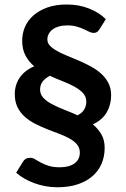

<svg xmlns="http://www.w3.org/2000/svg" viewBox="-20 -750 544 831"><path d="M410 -622.5Q401.5 -607.5 385.5 -607.5Q376.5 -607.5 366.2 -612.5Q356 -617.5 342.5 -623.8Q329 -630 311.8 -635Q294.5 -640 271 -640Q250 -640 234 -635.2Q218 -630.5 207.2 -622.2Q196.5 -614 190.8 -603Q185 -592 185 -579.5Q185 -563.5 196.8 -551.5Q208.5 -539.5 228 -528.8Q247.5 -518 272.2 -508Q297 -498 323 -486.8Q349 -475.5 373.8 -462Q398.5 -448.5 418 -431Q437.5 -413.5 449.2 -390.5Q461 -367.5 461 -337.5Q461 -297 442.2 -264.2Q423.5 -231.5 382 -211.5Q404.5 -193 418.8 -168.5Q433 -144 433 -110Q433 -73 419.8 -41.8Q406.5 -10.5 380.5 12.2Q354.5 35 316.2 47.8Q278 60.5 228 60.5Q201.5 60.5 176.2 55.8Q151 51 127.8 42.5Q104.5 34 84.8 22.5Q65 11 50 -2.5L79 -49.5Q84 -58 91.5 -62.5Q99 -67 110.5 -67Q122 -67 132.2 -60.5Q142.5 -54 156.5 -46.5Q170.5 -39 190 -32.5Q209.5 -26 239 -26Q280 -26 302.8 -43Q325.5 -60 325.5 -90Q325.5 -110 313.5 -124.5Q301.5 -139 281.5 -150.2Q261.5 -161.5 236.2 -170.8Q211 -180 184.8 -190.5Q158.5 -201 133.2 -213.8Q108 -226.5 88 -244Q68 -261.5 56 -285.5Q44 -309.5 44 -342.5Q44 -382 64.8 -413.2Q85.5 -444.5 128 -463Q105 -482.5 90.5 -509.2Q76 -536 76 -574Q76 -605.5 88.2 -633.8Q100.5 -662 125 -683.5Q149.5 -705 185.5 -717.8Q221.5 -730.5 269 -730.5Q322 -730.5 365.8 -713Q409.5 -695.5 438 -667ZM153.5 -362.5Q153.5 -341.5 168 -326.2Q182.5 -311 205.8 -298.8Q229 -286.5 258 -275.2Q287 -264 315.5 -251Q335.5 -261 344.5 -276.2Q353.5 -291.5 353.5 -309.5Q353.5 -331.5 339.5 -346.8Q325.5 -362 303 -374.5Q280.5 -387 252.2 -398Q224 -409 196 -422Q173.5 -410 163.5 -395.8Q153.5 -381.5 153.5 -362.5Z"/></svg>

Font: Lato
Style: Bold
Weight: 700
Designer: Lukasz Dziedzic
Foundry: tyPoland Lukasz Dziedzic
Version: Version 2.007; 2014-02-27